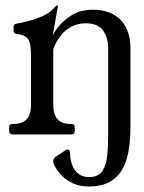

<svg xmlns="http://www.w3.org/2000/svg" viewBox="-20 -486 522 694"><path d="M300.2 188Q268.2 188 244.1 176.8Q220 165.5 204.2 149.6Q188.5 133.8 180.4 119Q172.2 104.2 172.2 98.2Q172.2 94 174.4 88.8Q176.5 83.5 181.5 80.2L217.2 57Q222 54.2 224 54.2Q233.2 54.2 233.2 67Q233.2 88.8 240.1 108.6Q247 128.5 262.4 141.2Q277.8 154 301.8 154Q336.2 154 350.4 131.8Q364.5 109.5 367.8 74.8Q371 40 371 4V-311Q371 -349.2 352.8 -375.5Q334.5 -401.8 289.2 -401.8Q262 -401.8 238.9 -390Q215.8 -378.2 199.2 -357Q182.8 -335.8 172.5 -308.5V-106.8Q172.5 -71.8 188.4 -54.9Q204.2 -38 234.5 -38H237.2Q250.2 -38 250.2 -25V-13Q250.2 0 235.8 0H27.5Q13 0 13 -13V-25Q13 -38 26 -38H28Q60 -38 76 -54.5Q92 -71 92 -106V-284.5Q92 -309.2 89 -325.6Q86 -342 75.1 -351.5Q64.2 -361 40 -363Q29.2 -364 29.2 -375V-390Q29.2 -399.2 42 -401Q79.8 -407.2 119.1 -421.6Q158.5 -436 179.5 -461.8Q183.8 -466.2 186.5 -466.2H187.5Q189.5 -466.2 189.5 -465L170.5 -357.5Q179.5 -376.8 198.9 -398.4Q218.2 -420 247.4 -435.5Q276.5 -451 315 -451Q345 -451 370 -442.6Q395 -434.2 413.2 -416.8Q431.5 -399.2 441.5 -373.1Q451.5 -347 451.5 -311V-26.5Q451.5 12.2 446.2 50.4Q441 88.5 425.5 119.6Q410 150.8 380 169.4Q350 188 300.2 188Z"/></svg>

Font: Young Serif Light
Style: Regular
Weight: 300
Designer: Bastien Sozeau
Foundry: NBR — Bastien Sozeau
Version: Version 5.001